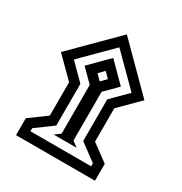

<svg xmlns="http://www.w3.org/2000/svg" viewBox="-171 -780 934 985"><g transform="rotate(30 296.5 -287.0)"><path d="M49.3 -405.3 296.9 -652.8 543.9 -405.3 430.7 -292V-94.7L530.8 -21V79.1H63V-21L163.1 -94.7V-292ZM126 -405.3 217.3 -314V-66.9L117.2 6.8V24.9H476.6V6.8L376.5 -66.9V-314L467.8 -405.3L296.9 -576.2ZM229 -20 261.7 -44.4V-333L189.5 -405.3L296.9 -513.2L404.3 -405.3L332 -333V-44.4L364.7 -20ZM266.1 -405.3 296.9 -374.5 327.6 -405.3 296.9 -436.5Z"/></g></svg>

Font: Vazirmatn RD UI Black
Style: Regular
Weight: 900
Designer: Saber Rastikerdar
Foundry: Saber Rastikerdar
Version: Version 33.003